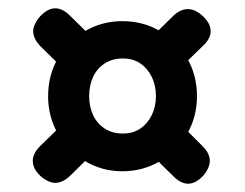

<svg xmlns="http://www.w3.org/2000/svg" viewBox="-20 -534 590 463"><path d="M113 -514Q131 -514 149 -496L215 -431Q205 -420 192 -407Q179 -394 167 -381.5Q155 -369 143 -358L77 -423Q60 -441 60 -459Q60 -470 68 -483Q76 -496 88.5 -505Q101 -514 113 -514ZM433 -512Q446 -512 458 -504Q470 -496 479 -484Q488 -472 488 -459Q488 -441 470 -424L402 -358Q392 -369 379.5 -382Q367 -395 355 -407.5Q343 -420 331 -430L398 -496Q415 -512 433 -512ZM434 -91Q416 -91 398 -109L333 -173Q344 -184 356.5 -196.5Q369 -209 381.5 -222Q394 -235 405 -245L469 -181Q486 -164 486 -146Q486 -135 478.5 -122Q471 -109 458.5 -100Q446 -91 434 -91ZM113 -93Q102 -93 89 -101Q76 -109 67.5 -121Q59 -133 59 -146Q59 -164 77 -182L146 -249Q157 -239 169.5 -226.5Q182 -214 194.5 -201.5Q207 -189 217 -177L149 -110Q131 -93 113 -93ZM275 -121Q226 -121 185 -145.5Q144 -170 120 -211Q96 -252 96 -302Q96 -353 120 -394Q144 -435 185 -459Q226 -483 275 -483Q325 -483 366 -459Q407 -435 431 -394Q455 -353 455 -302Q455 -252 431 -211Q407 -170 366 -145.5Q325 -121 275 -121ZM276 -212Q301 -212 318.5 -224Q336 -236 346 -256.5Q356 -277 356 -302Q356 -328 346 -348.5Q336 -369 318.5 -381Q301 -393 276 -393Q251 -393 232.5 -381Q214 -369 204.5 -348.5Q195 -328 195 -302Q195 -277 204.5 -256.5Q214 -236 232.5 -224Q251 -212 276 -212Z"/></svg>

Font: Quicksand SemiBold
Style: Regular
Weight: 600
Designer: Andrew Paglinawan
Foundry: Andrew Paglinawan
Version: Version 3.004